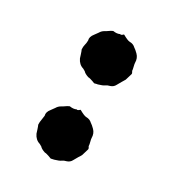

<svg xmlns="http://www.w3.org/2000/svg" viewBox="-106 -445 459 508"><g transform="rotate(30 123.5 -190.5)"><path d="M127 -151Q121 -145 118 -147Q110 -143 98 -145L92 -142Q82 -135 78 -133Q71 -129 67 -122Q66 -121 59 -111Q50 -100 53 -90L50 -69V-61Q52 -57 54.5 -49Q57 -41 58 -38Q65 -23 79 -19Q85 -16 86 -15Q90 -10 102 -6Q105 -6 108.5 -5Q112 -4 116.5 -2.5Q121 -1 123 0H124Q125 0 128.5 -1Q132 -2 133 -2Q147 -6 152 -10Q156 -13 164 -15Q173 -18 177 -26Q178 -28 181 -33Q184 -38 185 -40Q186 -41 188 -44.5Q190 -48 191 -50Q195 -64 197 -70Q198 -72 196 -75Q196 -76 195 -77Q194 -78 194 -79Q194 -83 192 -90.5Q190 -98 190 -101Q190 -115 181 -124Q173 -132 168 -135Q161 -142 150 -142Q144 -142 128 -151ZM127 -381Q121 -375 118 -377Q110 -373 98 -375L92 -372Q82 -365 78 -363Q71 -359 67 -352Q66 -351 59 -341Q50 -330 53 -320Q53 -316 52.5 -312.5Q52 -309 51 -305Q50 -301 50 -299V-291Q52 -287 54.5 -279Q57 -271 58 -268Q65 -253 79 -249Q85 -246 86 -245Q90 -240 102 -236Q105 -236 108.5 -235Q112 -234 116.5 -232.5Q121 -231 123 -230H124Q125 -230 128 -231Q131 -232 133 -232Q147 -236 152 -240Q156 -243 164 -245Q173 -248 177 -256Q178 -258 181 -263Q184 -268 185 -270Q186 -272 188 -275Q190 -278 191 -280Q195 -294 197 -300Q198 -302 196 -305Q196 -306 195 -307Q194 -308 194 -309Q194 -312 192 -320Q190 -328 190 -331Q190 -345 181 -354Q173 -362 168 -365Q161 -372 150 -372Q144 -372 128 -381Z"/></g></svg>

Font: Gutenberg Clean
Style: Regular
Weight: 400
Designer: Nicola Manzari, Bruno Pierini
Foundry: Unio | Creative Solutions
Version: Version 1.001;PS 001.001;hotconv 1.0.88;makeotf.lib2.5.64775